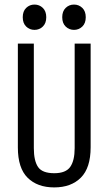

<svg xmlns="http://www.w3.org/2000/svg" viewBox="-20 -817 478 845"><path d="M128.9 -625V-165Q128.9 -109.4 147.5 -82Q166 -54.7 218.8 -54.7Q269.5 -54.7 289.1 -82.5Q308.6 -110.4 308.6 -165V-625H378.9V-168.9Q378.9 -78.1 335.9 -35.2Q293 7.8 218.8 7.8Q144.5 7.8 101.6 -34.7Q58.6 -77.1 58.6 -168V-625ZM80.1 -741.2Q80.1 -767.6 95.2 -782.2Q110.4 -796.9 131.8 -796.9Q153.3 -796.9 168.5 -782.2Q183.6 -767.6 183.6 -741.2Q183.6 -714.8 168.5 -700.2Q153.3 -685.5 131.8 -685.5Q110.4 -685.5 95.2 -700.2Q80.1 -714.8 80.1 -741.2ZM253.9 -741.2Q253.9 -767.6 269 -782.2Q284.2 -796.9 305.7 -796.9Q327.1 -796.9 342.3 -782.2Q357.4 -767.6 357.4 -741.2Q357.4 -714.8 342.3 -700.2Q327.1 -685.5 305.7 -685.5Q284.2 -685.5 269 -700.2Q253.9 -714.8 253.9 -741.2Z"/></svg>

Font: Sudo Var
Style: Regular
Weight: 400
Monospace: yes
Designer: Jens Kutilek
Foundry: Jens Kutilek
Version: Version 0.065;FEAKit 1.0